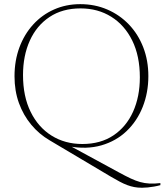

<svg xmlns="http://www.w3.org/2000/svg" viewBox="-20 -705 794 926"><path d="M514.5 147 219 -28.5Q168.5 -58 130.5 -103.8Q92.5 -149.5 71.2 -208.2Q50 -267 50 -337Q50 -412.5 73.5 -476Q97 -539.5 139.8 -586.5Q182.5 -633.5 240.5 -659.2Q298.5 -685 367 -685Q437.5 -685 497.2 -659.2Q557 -633.5 601.8 -586.8Q646.5 -540 671 -476.5Q695.5 -413 695.5 -338Q695.5 -258.5 668.5 -190Q641.5 -121.5 590.8 -73Q540 -24.5 469 -4Q398 16.5 311 0.5L294 -14.5L553.5 126.5Q585.5 144 610 155.5Q634.5 167 656.2 173Q678 179 701 180.2Q724 181.5 753.5 178V188Q739 192 723.2 194.8Q707.5 197.5 692.8 199Q678 200.5 665 200.5Q644.5 200.5 627.5 197.2Q610.5 194 593.2 187.5Q576 181 557.2 171Q538.5 161 514.5 147ZM377 -10.5Q465 -10.5 527 -52Q589 -93.5 621.8 -166.2Q654.5 -239 654.5 -332Q654.5 -435 617.8 -509.5Q581 -584 516.5 -624.2Q452 -664.5 368.5 -664.5Q281 -664.5 218.8 -623Q156.5 -581.5 123.8 -509Q91 -436.5 91 -343Q91 -240 127.8 -165.5Q164.5 -91 229 -50.8Q293.5 -10.5 377 -10.5Z"/></svg>

Font: Newsreader 24pt ExtraLight
Style: Regular
Weight: 250
Designer: Hugues Gentile
Foundry: Production Type
Version: Version 1.003